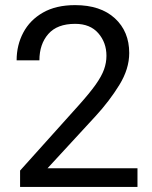

<svg xmlns="http://www.w3.org/2000/svg" viewBox="-20 -741 602 761"><path d="M524.9 -74.2V0H59.6V-64.9L292.5 -324.2Q335.4 -372.1 359.1 -405.5Q382.8 -439 392.3 -465.6Q401.9 -492.2 401.9 -520Q401.9 -572.3 369.6 -609.4Q337.4 -646.5 277.8 -646.5Q206.5 -646.5 171.4 -606.2Q136.2 -565.9 136.2 -502H45.9Q45.9 -562 72.3 -611.8Q98.6 -661.6 150.4 -691.2Q202.1 -720.7 277.8 -720.7Q378.4 -720.7 435.3 -668.5Q492.2 -616.2 492.2 -530.8Q492.2 -467.8 452.9 -404.1Q413.6 -340.3 358.9 -280.8L168.5 -74.2Z"/></svg>

Font: Vazirmatn RD UI
Style: Regular
Weight: 400
Designer: Saber Rastikerdar
Foundry: Saber Rastikerdar
Version: Version 33.003